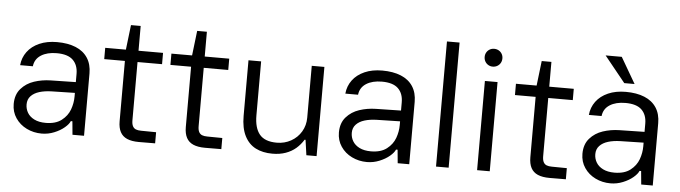

<svg xmlns="http://www.w3.org/2000/svg" viewBox="-47 -918 3952 1116"><g transform="rotate(5 1929.5 -360.5)"><path d="M43.9 -148.4Q43.9 -203.6 74.2 -238Q104.5 -272.5 150.1 -287.6Q195.8 -302.7 246.1 -303.7L392.6 -306.6V-354.5Q392.6 -406.2 362.5 -435.3Q332.5 -464.4 267.6 -464.4Q211.9 -464.4 176.3 -441.7Q140.6 -418.9 135.7 -376.5H61.5Q65.4 -420.4 91.1 -455.1Q116.7 -489.7 161.1 -509.3Q205.6 -528.8 264.2 -528.8Q327.6 -528.8 373.3 -510Q418.9 -491.2 443.1 -454.1Q467.3 -417 467.3 -363.8V0H399.9L392.6 -78.1H383.3Q376.5 -60.5 352.3 -40Q328.1 -19.5 293.2 -5.4Q258.3 8.8 220.7 8.8Q173.3 8.8 132.8 -11Q92.3 -30.8 68.1 -66.7Q43.9 -102.5 43.9 -148.4ZM392.6 -221.7V-243.7L257.3 -240.7Q216.8 -239.7 185.8 -230.2Q154.8 -220.7 136.7 -201.4Q118.7 -182.1 118.7 -152.8Q118.7 -126.5 131.8 -104.2Q145 -82 171.9 -68.6Q198.7 -55.2 238.3 -55.2Q296.4 -55.2 330.8 -81.8Q365.2 -108.4 378.9 -146Q392.6 -183.6 392.6 -221.7Z M666 -102.1V-520L683.1 -664.6H739.7V-114.3Q739.7 -92.3 746.1 -80.1Q752.4 -67.9 764.4 -63Q776.4 -58.1 795.4 -58.1L882.8 -57.1V7.8L787.6 8.3Q745.6 8.3 718.8 -3.4Q691.9 -15.1 679 -39.6Q666 -64 666 -102.1ZM545.4 -520H882.8V-454.1H545.4Z M1052.2 -102.1V-520L1069.3 -664.6H1126V-114.3Q1126 -92.3 1132.3 -80.1Q1138.7 -67.9 1150.6 -63Q1162.6 -58.1 1181.6 -58.1L1269 -57.1V7.8L1173.8 8.3Q1131.8 8.3 1105 -3.4Q1078.1 -15.1 1065.2 -39.6Q1052.2 -64 1052.2 -102.1ZM931.6 -520H1269V-454.1H931.6Z M1752 -88.9 1750.5 -217.8V-520.5H1824.2V0H1764.6ZM1586.4 -57.6Q1631.8 -57.6 1669.4 -78.6Q1707 -99.6 1728.8 -136.2Q1750.5 -172.9 1750.5 -217.8L1752 -88.9H1746.6Q1728.5 -59.6 1703.4 -37.8Q1678.2 -16.1 1644 -3.9Q1609.9 8.3 1566.4 8.3Q1510.3 8.3 1469 -12.7Q1427.7 -33.7 1404.5 -79.3Q1381.3 -125 1381.3 -195.8V-520.5H1455.1V-205.6Q1455.1 -132.3 1485.8 -95Q1516.6 -57.6 1586.4 -57.6Z M1941.4 -148.4Q1941.4 -203.6 1971.7 -238Q2002 -272.5 2047.6 -287.6Q2093.3 -302.7 2143.6 -303.7L2290 -306.6V-354.5Q2290 -406.2 2260 -435.3Q2230 -464.4 2165 -464.4Q2109.4 -464.4 2073.7 -441.7Q2038.1 -418.9 2033.2 -376.5H1959Q1962.9 -420.4 1988.5 -455.1Q2014.2 -489.7 2058.6 -509.3Q2103 -528.8 2161.6 -528.8Q2225.1 -528.8 2270.8 -510Q2316.4 -491.2 2340.6 -454.1Q2364.7 -417 2364.7 -363.8V0H2297.4L2290 -78.1H2280.8Q2273.9 -60.5 2249.8 -40Q2225.6 -19.5 2190.7 -5.4Q2155.8 8.8 2118.2 8.8Q2070.8 8.8 2030.3 -11Q1989.7 -30.8 1965.6 -66.7Q1941.4 -102.5 1941.4 -148.4ZM2290 -221.7V-243.7L2154.8 -240.7Q2114.3 -239.7 2083.3 -230.2Q2052.2 -220.7 2034.2 -201.4Q2016.1 -182.1 2016.1 -152.8Q2016.1 -126.5 2029.3 -104.2Q2042.5 -82 2069.3 -68.6Q2096.2 -55.2 2135.7 -55.2Q2193.8 -55.2 2228.3 -81.8Q2262.7 -108.4 2276.4 -146Q2290 -183.6 2290 -221.7Z M2594.7 -730V0H2521V-730Z M2834.5 -520.5V0H2760.7V-520.5ZM2747.1 -659.7Q2747.1 -674.3 2753.9 -686Q2760.7 -697.8 2772.5 -704.6Q2784.2 -711.4 2798.3 -711.4Q2813.1 -711.4 2825 -704.7Q2837 -697.9 2843.8 -686.1Q2850.6 -674.3 2850.6 -659.7Q2850.6 -645 2843.8 -633.1Q2836.9 -621.1 2825 -614.3Q2813.1 -607.4 2798.3 -607.4Q2784.2 -607.4 2772.5 -614.3Q2760.7 -621.1 2753.9 -633.1Q2747.1 -645 2747.1 -659.7Z M3062.5 -102.1V-520L3079.6 -664.6H3136.2V-114.3Q3136.2 -92.3 3142.6 -80.1Q3148.9 -67.9 3160.9 -63Q3172.9 -58.1 3191.9 -58.1L3279.3 -57.1V7.8L3184.1 8.3Q3142.1 8.3 3115.2 -3.4Q3088.4 -15.1 3075.4 -39.6Q3062.5 -64 3062.5 -102.1ZM2941.9 -520H3279.3V-454.1H2941.9Z M3362.3 -148.4Q3362.3 -203.6 3392.6 -238Q3422.9 -272.5 3468.5 -287.6Q3514.2 -302.7 3564.5 -303.7L3710.9 -306.6V-354.5Q3710.9 -406.2 3680.9 -435.3Q3650.9 -464.4 3585.9 -464.4Q3530.3 -464.4 3494.6 -441.7Q3459 -418.9 3454.1 -376.5H3379.9Q3383.8 -420.4 3409.4 -455.1Q3435.1 -489.7 3479.5 -509.3Q3523.9 -528.8 3582.5 -528.8Q3646 -528.8 3691.7 -510Q3737.3 -491.2 3761.5 -454.1Q3785.6 -417 3785.6 -363.8V0H3718.3L3710.9 -78.1H3701.7Q3694.8 -60.5 3670.7 -40Q3646.5 -19.5 3611.6 -5.4Q3576.7 8.8 3539.1 8.8Q3491.7 8.8 3451.2 -11Q3410.6 -30.8 3386.5 -66.7Q3362.3 -102.5 3362.3 -148.4ZM3710.9 -221.7V-243.7L3575.7 -240.7Q3535.2 -239.7 3504.2 -230.2Q3473.1 -220.7 3455.1 -201.4Q3437 -182.1 3437 -152.8Q3437 -126.5 3450.2 -104.2Q3463.4 -82 3490.2 -68.6Q3517.1 -55.2 3556.6 -55.2Q3614.7 -55.2 3649.2 -81.8Q3683.6 -108.4 3697.3 -146Q3710.9 -183.6 3710.9 -221.7ZM3446.8 -729.5H3541L3628.9 -578.6H3568.8Z"/></g></svg>

Font: Wand UI Pro
Style: Regular
Weight: 400
Designer: Andreas Faust
Version: Version 1.003;FEAKit 1.0